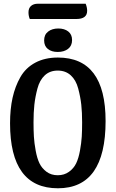

<svg xmlns="http://www.w3.org/2000/svg" viewBox="-20 -989 621 1031"><path d="M440 -969Q448 -949 448 -931Q448 -887 390 -887H140Q133 -903 133 -923Q133 -945 146.5 -957Q160 -969 184 -969ZM367 -774Q367 -743 345.5 -726.5Q324 -710 290 -710Q257 -710 237 -726Q217 -742 217 -772Q217 -803 238.5 -819.5Q260 -836 293 -836Q326 -836 346.5 -820Q367 -804 367 -774ZM291 -680Q547 -680 547 -339Q547 22 291 22Q34 22 34 -327Q34 -403 47.5 -464Q61 -525 89.5 -575Q118 -625 169.5 -652.5Q221 -680 291 -680ZM421 -332Q421 -385 416.5 -426.5Q412 -468 400 -513.5Q388 -559 360 -584.5Q332 -610 290 -610Q248 -610 220.5 -584.5Q193 -559 181 -513.5Q169 -468 164.5 -426.5Q160 -385 160 -332Q160 -288 162 -255Q164 -222 171.5 -180.5Q179 -139 192 -112Q205 -85 230 -66.5Q255 -48 290 -48Q325 -48 350.5 -66.5Q376 -85 389 -112Q402 -139 409.5 -180.5Q417 -222 419 -255Q421 -288 421 -332Z"/></svg>

Font: Sansita
Style: Regular
Weight: 400
Designer: Pablo Cosgaya
Foundry: Omnibus-Type
Version: Version 1.006;hotconv 1.0.109;makeotfexe 2.5.65596